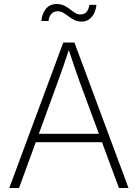

<svg xmlns="http://www.w3.org/2000/svg" viewBox="-20 -940 689 960"><path d="M26.4 0 296.4 -727.5H352.1L622.6 0H574.7L382.3 -520Q368.2 -559.6 352.3 -605.2Q336.4 -650.9 317.9 -708H330.1Q311.5 -650.9 295.4 -604.7Q279.3 -558.6 265.1 -520L75.2 0ZM142.6 -229V-271H506.8V-229ZM388.2 -832Q368.2 -832 352.3 -839.8Q336.4 -847.7 323 -857.9Q309.6 -868.2 296.4 -876Q283.2 -883.8 268.6 -883.8Q248.5 -883.8 236.6 -870.1Q224.6 -856.4 222.7 -835H187Q189.5 -871.6 209.5 -895.8Q229.5 -919.9 263.2 -919.9Q285.2 -919.9 301 -911.9Q316.9 -903.8 330.1 -893.6Q343.3 -883.3 355.7 -875.5Q368.2 -867.7 382.3 -867.7Q400.4 -867.7 411.4 -878.9Q422.4 -890.1 427.2 -915.5H462.4Q458 -877.4 438.2 -854.7Q418.5 -832 388.2 -832Z"/></svg>

Font: Inter 17pt ExtraLight
Style: Regular
Weight: 250
Version: Version 4.001;git-66647c0bb